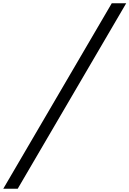

<svg xmlns="http://www.w3.org/2000/svg" viewBox="-79 -968 789 1170"><path d="M-59 182 602 -948H690L29 182Z"/></svg>

Font: Victor Mono Thin Medium
Style: Italic
Weight: 500
Italic angle: -12°
Monospace: yes
Version: Version 1.561;gftools[0.9.30]